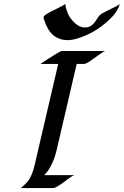

<svg xmlns="http://www.w3.org/2000/svg" viewBox="-20 -964 634 984"><path d="M187 -636.2Q286.6 -702.6 297.4 -702.6H520Q511.7 -701.7 481 -679Q450.2 -656.2 434.6 -646.2Q418.9 -636.2 409.7 -636.2H373L269 -189.5Q255.4 -133.3 227.5 -91.3Q217.8 -76.2 206.1 -66.4H362.3Q351.6 -64.5 324.7 -43.9Q297.9 -23.4 287.1 -16.6Q262.2 0 252 0H86.4Q119.6 -27.3 130.4 -45.9Q147 -73.2 157.2 -116.7L278.3 -636.2ZM593.8 -943.8Q583.5 -902.3 534.2 -857.4Q462.4 -792 374.5 -766.1Q348.1 -758.3 326.2 -758.3Q304.2 -758.3 285.6 -765.1Q267.1 -772 252.4 -784.2Q222.7 -809.6 205.6 -864.3Q203.6 -871.6 203.6 -876.5Q203.6 -881.3 210.9 -886.7Q218.3 -892.1 229.5 -898.4Q240.7 -904.8 254.2 -911.4Q267.6 -918 279.8 -923.8Q307.1 -937 314 -943.8Q321.8 -897 341.1 -871.3Q360.4 -845.7 378.7 -834.5Q397 -823.2 414.3 -823.2Q431.6 -823.2 441.2 -828.6Q450.7 -834 458.5 -841.8Q468.8 -852.5 478.8 -869.6Q488.8 -886.7 503.4 -895.3Q518.1 -903.8 535.6 -912.1Q584.5 -934.6 593.8 -943.8Z"/></svg>

Font: Fondamento
Style: Italic
Weight: 400
Italic angle: -12°
Version: Version 1.000